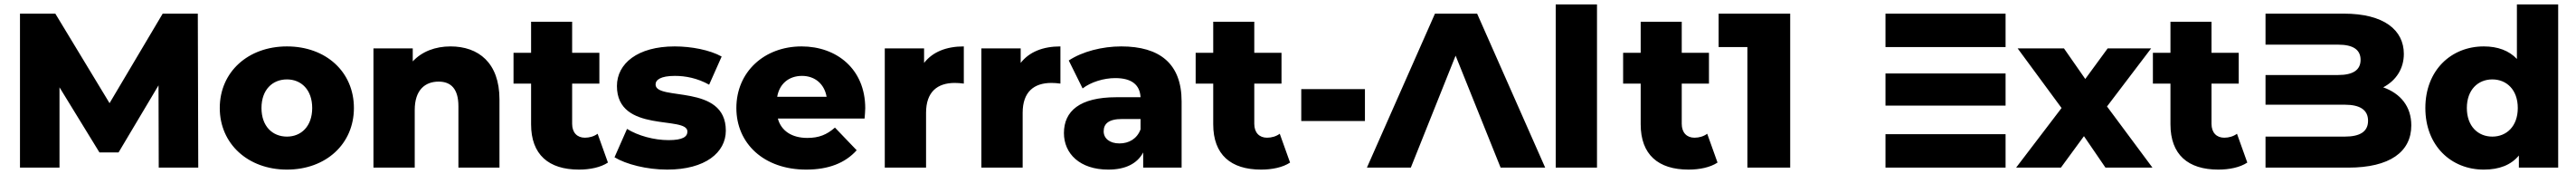

<svg xmlns="http://www.w3.org/2000/svg" viewBox="-20 -762 11734 791"><path d="M251 -365 433 -69H520L702 -374L703 0H883L881 -700H721L479 -293L232 -700H71V0H251Z M1287 9C1465 9 1592 -108 1592 -271C1592 -435 1465 -551 1287 -551C1110 -551 981 -435 981 -271C981 -108 1110 9 1287 9ZM1287 -141C1221 -141 1171 -188 1171 -271C1171 -354 1221 -401 1287 -401C1352 -401 1402 -354 1402 -271C1402 -188 1352 -141 1287 -141Z M2032 -551C1963 -551 1902 -528 1860 -483V-542H1681V0H1869V-262C1869 -353 1916 -391 1978 -391C2034 -391 2068 -358 2068 -279V0H2255V-310C2255 -477 2159 -551 2032 -551Z M2710 -522H2586V-663H2399V-522H2319V-382H2399V-197C2399 -59 2479 9 2617 9C2667 9 2716 -1 2749 -23L2702 -154C2686 -142 2665 -136 2644 -136C2609 -136 2586 -159 2586 -199V-382H2710Z M3019 9C3193 9 3286 -69 3286 -168C3286 -384 2966 -301 2966 -378C2966 -399 2989 -417 3054 -417C3102 -417 3156 -407 3210 -377L3267 -505C3213 -535 3129 -551 3053 -551C2884 -551 2790 -473 2790 -371C2790 -154 3111 -238 3111 -164C3111 -140 3089 -125 3025 -125C2959 -125 2886 -145 2836 -176L2779 -47C2832 -15 2926 9 3019 9Z M3520 -322C3530 -381 3573 -417 3633 -417C3692 -417 3735 -380 3745 -322ZM3652 9C3754 9 3830 -21 3882 -79L3783 -182C3746 -150 3711 -135 3657 -135C3587 -135 3538 -167 3523 -223H3918C3919 -238 3921 -256 3921 -270C3921 -448 3791 -551 3631 -551C3461 -551 3334 -435 3334 -271C3334 -110 3459 9 3652 9Z M4198 -249C4198 -345 4250 -385 4329 -385C4342 -385 4354 -384 4370 -382V-551C4290 -551 4228 -526 4189 -476V-542H4010V0H4198Z M4638 -249C4638 -345 4690 -385 4769 -385C4782 -385 4794 -384 4810 -382V-551C4730 -551 4668 -526 4629 -476V-542H4450V0H4638Z M5175 -174C5159 -131 5122 -110 5079 -110C5034 -110 5007 -133 5007 -165C5007 -199 5029 -221 5091 -221H5175ZM5028 9C5106 9 5160 -18 5187 -69V0H5362V-301C5362 -473 5262 -551 5087 -551C5001 -551 4910 -528 4848 -487L4911 -360C4949 -389 5007 -407 5060 -407C5135 -407 5172 -376 5175 -320H5065C4898 -320 4826 -257 4826 -157C4826 -64 4898 9 5028 9Z M5817 -522H5693V-663H5506V-522H5426V-382H5506V-197C5506 -59 5586 9 5724 9C5774 9 5823 -1 5856 -23L5809 -154C5793 -142 5772 -136 5751 -136C5716 -136 5693 -159 5693 -199V-382H5817Z M6197 -212V-357H5907V-212Z M6610 -509 6815 0H7018L6708 -700H6516L6206 0H6406Z M7254 0V-742H7066V0Z M7764 -522H7640V-663H7453V-522H7373V-382H7453V-197C7453 -59 7533 9 7671 9C7721 9 7770 -1 7803 -23L7756 -154C7740 -142 7719 -136 7698 -136C7663 -136 7640 -159 7640 -199V-382H7764Z M8134 -700H7808V-548H7939V0H8134Z M8568 -282H9115V-428H8568ZM8568 -548H9115V-700H8568ZM8568 -152H9115V0H8568Z M9472 -143 9570 0H9784L9577 -278L9778 -542H9580L9478 -403L9381 -542H9170L9370 -271L9163 0H9367Z M10177 -522H10053V-663H9866V-522H9786V-382H9866V-197C9866 -59 9946 9 10084 9C10134 9 10183 -1 10216 -23L10169 -154C10153 -142 10132 -136 10111 -136C10076 -136 10053 -159 10053 -199V-382H10177Z M10299 -559H10630C10698 -559 10732 -536 10732 -490C10732 -444 10698 -421 10630 -421H10299V-286H10660C10730 -286 10766 -262 10766 -213C10766 -164 10730 -141 10660 -141H10299V0H10676C10864 0 10963 -71 10963 -192C10963 -278 10914 -337 10835 -365C10894 -396 10929 -450 10929 -517C10929 -625 10839 -700 10656 -700H10299Z M11332 -141C11267 -141 11216 -188 11216 -271C11216 -354 11267 -401 11332 -401C11397 -401 11448 -354 11448 -271C11448 -188 11397 -141 11332 -141ZM11632 -742H11444V-494C11408 -532 11357 -551 11293 -551C11145 -551 11027 -443 11027 -271C11027 -99 11145 9 11293 9C11364 9 11417 -12 11453 -55V0H11632Z"/></svg>

Font: Montserrat-Alt1 ExtBd
Style: Regular
Weight: 800
Designer: Differentunic
Foundry: Differentunic
Version: Version 7.222